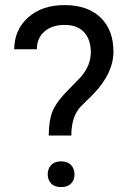

<svg xmlns="http://www.w3.org/2000/svg" viewBox="-20 -741 512 766"><path d="M174.3 -200.2Q175.3 -258.3 187.5 -292Q199.7 -325.7 237.3 -366.7L301.3 -432.6Q342.3 -479 342.3 -532.2Q342.3 -583.5 315.4 -612.5Q288.6 -641.6 237.3 -641.6Q187.5 -641.6 157.2 -615.2Q127 -588.9 127 -544.4H36.6Q37.6 -623.5 93 -672.1Q148.4 -720.7 237.3 -720.7Q329.6 -720.7 381.1 -671.1Q432.6 -621.6 432.6 -535.2Q432.6 -449.7 353.5 -366.7L300.3 -314Q264.6 -274.4 264.6 -200.2ZM170.4 -45.4Q170.4 -67.4 183.8 -82.3Q197.3 -97.2 223.6 -97.2Q250 -97.2 263.7 -82.3Q277.3 -67.4 277.3 -45.4Q277.3 -23.4 263.7 -9Q250 5.4 223.6 5.4Q197.3 5.4 183.8 -9Q170.4 -23.4 170.4 -45.4Z"/></svg>

Font: f42100
Style: 7875512
Weight: 400
Designer: Google
Version: Version 2.137; 2017